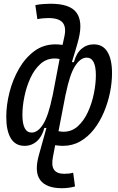

<svg xmlns="http://www.w3.org/2000/svg" viewBox="-20 -762 626 1016"><path d="M307.6 233.9Q225.1 233.9 192.9 190.9Q160.6 147.9 186 57.6Q189 47.4 196 22Q203.1 -3.4 211.2 -33Q219.2 -62.5 225.6 -85H214.8Q202.6 -39.1 175 -14.6Q147.5 9.8 109.9 9.8Q61.5 9.8 37.4 -30Q13.2 -69.8 13.2 -143.6Q13.2 -205.6 30 -272.7Q46.9 -339.8 80.1 -397.7Q113.3 -455.6 161.6 -491.5Q210 -527.3 272.9 -527.3Q290.5 -527.3 311 -524.4L320.8 -569.3Q331.5 -618.7 311.3 -642.6Q291 -666.5 235.8 -666.5Q222.7 -666.5 207.3 -665Q191.9 -663.6 177.7 -660.6L167 -734.9Q188.5 -739.3 210 -740.7Q231.4 -742.2 247.6 -742.2Q349.6 -742.2 384 -696Q418.5 -649.9 397 -559.6Q391.1 -534.7 379.9 -497.8Q368.7 -460.9 360.4 -433.1H371.1Q383.3 -479.5 411.1 -503.4Q439 -527.3 476.1 -527.3Q524.4 -527.3 548.6 -487.5Q572.8 -447.8 572.8 -374.5Q572.8 -324.7 561.8 -271.2Q550.8 -217.8 529.5 -167.7Q508.3 -117.7 477.1 -77.6Q445.8 -37.6 404.5 -13.9Q363.3 9.8 313 9.8Q293.9 9.8 272 6.3L260.3 67.4Q251 114.3 265.9 136Q280.8 157.7 319.8 157.7Q330.1 157.7 343 156.5Q356 155.3 367.2 151.9L377 224.6Q344.2 233.9 307.6 233.9ZM289.6 -67.9Q303.2 -64.9 316.4 -64.9Q359.9 -64.9 392.1 -94.2Q424.3 -123.5 445.3 -169.4Q466.3 -215.3 476.8 -267.1Q487.3 -318.8 487.3 -363.8Q487.3 -457 438.5 -457Q405.8 -457 377.4 -412.8Q349.1 -368.7 328.1 -265.1V-267.1ZM295.4 -449.7Q281.7 -452.6 269.5 -452.6Q226.1 -452.6 193.8 -423.6Q161.6 -394.5 140.6 -348.4Q119.6 -302.2 109.1 -250.7Q98.6 -199.2 98.6 -154.3Q98.6 -60.5 147.5 -60.5Q180.7 -60.5 208.5 -105Q236.3 -149.4 257.3 -252.4V-250Z"/></svg>

Font: Cascadia Code NF SemiLight
Style: Italic
Weight: 350
Italic angle: -10°
Monospace: yes
Designer: Aaron Bell
Foundry: Saja Typeworks
Version: Version 2404.023; ttfautohint (v1.8.4)